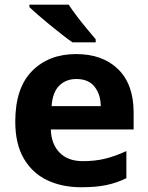

<svg xmlns="http://www.w3.org/2000/svg" viewBox="-20 -786 631 816"><path d="M303.2 -556.2Q416.5 -556.2 482.2 -491.7Q547.9 -427.2 547.9 -308.1V-235.8H195.8Q198.2 -172.9 233.6 -137Q269 -101.1 332 -101.1Q384.3 -101.1 427.7 -111.8Q471.2 -122.6 517.1 -144V-28.8Q476.6 -8.8 432.4 0.5Q388.2 9.8 325.2 9.8Q243.2 9.8 179.9 -20.5Q116.7 -50.8 80.8 -112.8Q44.9 -174.8 44.9 -269Q44.9 -412.1 116.2 -484.1Q187.5 -556.2 303.2 -556.2ZM304.2 -450.2Q260.7 -450.2 232.2 -422.4Q203.6 -394.5 199.2 -335H408.2Q407.7 -384.3 382.1 -417.2Q356.4 -450.2 304.2 -450.2ZM272 -766.1Q286.6 -743.7 307.4 -716.3Q328.1 -689 349.6 -663.3Q371.1 -637.7 386.7 -619.1V-606H288.1Q269 -619.1 243.7 -638.9Q218.3 -658.7 191.7 -680.4Q165 -702.1 142.1 -722.2Q119.1 -742.2 105 -755.9V-766.1Z"/></svg>

Font: Open Sans
Style: Bold
Weight: 700
Designer: Monotype Design Team
Foundry: Monotype Imaging Inc.
Version: Version 3.000; ttfautohint (v1.8.4)